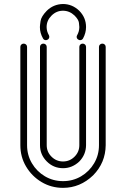

<svg xmlns="http://www.w3.org/2000/svg" viewBox="-20 -928 623 949"><path d="M291.5 -96.7Q244.6 -96.7 211.2 -130.1Q177.7 -163.6 177.7 -210.4V-696.3Q177.7 -703.1 182.6 -707.8Q187.5 -712.4 194.3 -712.4Q201.2 -712.4 206.1 -707.8Q210.9 -703.1 210.9 -696.3V-210.4Q210.9 -177.2 234.6 -153.6Q258.3 -129.9 291.5 -129.9Q324.7 -129.9 348.4 -153.6Q372.1 -177.2 372.1 -210.4V-696.3Q372.1 -703.1 377 -707.8Q381.8 -712.4 388.7 -712.4Q395.5 -712.4 400.4 -707.8Q405.3 -703.1 405.3 -696.3V-210.4Q404.8 -163.6 372.1 -129.9Q336.9 -96.7 291.5 -96.7ZM291.5 0.5Q233.4 0.5 185.5 -28.1Q137.7 -56.6 109.1 -104.5Q80.6 -152.3 80.6 -210.4V-696.3Q80.6 -703.1 85.4 -707.8Q90.3 -712.4 97.2 -712.4Q104 -712.4 108.9 -707.8Q113.8 -703.1 113.8 -696.3V-210.4Q113.8 -161.6 137.7 -121.1Q161.6 -80.6 202.1 -56.6Q242.7 -32.7 291.5 -32.7Q340.3 -32.7 380.9 -56.6Q421.4 -80.6 445.3 -121.1Q469.2 -161.6 469.2 -210.4V-696.3Q469.2 -703.1 474.1 -707.8Q479 -712.4 485.8 -712.4Q492.7 -712.4 497.6 -707.8Q502.4 -703.1 502.4 -696.3V-210.4Q501.5 -123.5 440.4 -61.5Q376 0.5 291.5 0.5ZM376 -729.5Q371.6 -729.5 367.7 -731.9Q358.9 -736.8 358.9 -746.1Q358.9 -750 361.3 -753.9Q372.1 -773.4 372.1 -794.4Q372.1 -799.8 370.1 -815.7Q368.2 -831.5 348.1 -851.6Q323.2 -875 291 -875Q258.8 -875 234.6 -850.8Q210.4 -826.7 210.4 -794.4Q210.4 -773.4 221.7 -753.9Q223.6 -750 223.6 -746.1Q223.6 -736.8 215.3 -731.9Q210.9 -729.5 206.5 -729.5Q197.8 -729.5 192.9 -737.3Q177.2 -764.6 177.2 -793.9Q177.2 -801.3 180.4 -823.7Q183.6 -846.2 210.9 -874.5Q244.1 -907.2 291 -908.2Q336.9 -908.2 371.6 -875Q405.3 -840.8 405.3 -794.4Q405.3 -765.1 390.1 -737.3Q384.8 -729.5 376 -729.5Z"/></svg>

Font: Neon Sans
Style: Regular
Weight: 400
Designer: GGBot
Version: 0.80